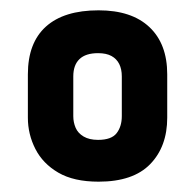

<svg xmlns="http://www.w3.org/2000/svg" viewBox="-20 -731 378 372"><path d="M304 -503V-587Q304 -646 269.5 -678.5Q235 -711 171 -711Q104 -711 69 -679.5Q34 -648 34 -587V-503Q34 -471 48.5 -442.5Q63 -414 93 -396.5Q123 -379 171 -379Q238 -379 271 -413Q304 -447 304 -503ZM216 -583V-506Q216 -486 206 -473Q196 -460 170 -460Q153 -460 142 -466.5Q131 -473 126.5 -483.5Q122 -494 122 -506V-583Q122 -605 134 -616.5Q146 -628 170 -628Q186 -628 196 -622.5Q206 -617 211 -607Q216 -597 216 -583Z"/></svg>

Font: Advent Pro
Style: Regular
Weight: 400
Designer: VivaRado, Andreas Kalpakidis
Foundry: VivaRado, Andreas Kalpakidis
Version: Version 3.000